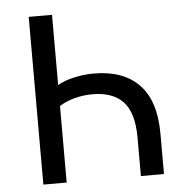

<svg xmlns="http://www.w3.org/2000/svg" viewBox="-51 -754 766 804"><g transform="rotate(-5 332.0 -352.5)"><path d="M99 0V-705H197V-410Q224 -426 266 -435.5Q308 -445 349 -445Q473 -445 539.5 -376.5Q606 -308 606 -169V0H509V-161Q509 -266 465.5 -312.5Q422 -359 336 -359Q299 -359 262.5 -349.5Q226 -340 197 -322V0Z"/></g></svg>

Font: Nunito Sans 7pt SemiCondensed Medium
Style: Regular
Weight: 500
Width: 4
Designer: Vernon Adams
Foundry: Vernon Adams
Version: Version 3.101;gftools[0.9.27]